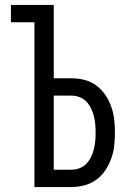

<svg xmlns="http://www.w3.org/2000/svg" viewBox="-20 -755 540 775"><path d="M119 0V-665H24V-735H197V-439H268Q295 -439 321 -432.5Q347 -426 368.5 -410Q390 -394 405 -372Q420 -350 429 -324.5Q438 -299 441 -272.5Q444 -246 444 -220Q444 -193 441 -166.5Q438 -140 429 -115Q420 -90 405 -67.5Q390 -45 368.5 -29.5Q347 -14 321 -7Q295 0 268 0ZM268 -70Q285 -70 301 -76Q317 -82 328.5 -94Q340 -106 347.5 -121.5Q355 -137 359 -153Q363 -169 364.5 -186Q366 -203 366 -220Q366 -236 364.5 -253Q363 -270 359 -286Q355 -302 347.5 -317.5Q340 -333 328.5 -345Q317 -357 301 -363Q285 -369 268 -369H197V-70Z"/></svg>

Font: Iosevka srxl
Style: Regular
Weight: 400
Monospace: yes
Designer: Belleve Invis
Foundry: Belleve Invis
Version: Version 33.0.1; ttfautohint (v1.8.3)